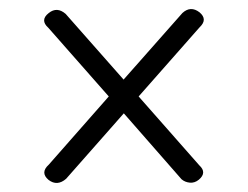

<svg xmlns="http://www.w3.org/2000/svg" viewBox="-20 -551 543 421"><path d="M86.5 -156.5Q67.5 -172.5 87 -190L218.5 -339.5L86 -490Q67 -507 87 -522.5Q105 -537 124 -520.5L251 -376.5L380 -522.5Q398 -539 417.5 -524Q436 -508.5 418 -491.5L284 -339.5L417 -188.5Q434.5 -172.5 416 -157Q407 -149.5 396.2 -150.5Q385.5 -151.5 378 -158L251.5 -302.5L125 -159Q105.5 -142 86.5 -156.5Z"/></svg>

Font: Fraunces 9pt S000
Style: Regular
Weight: 400
Version: Version 1.000; ttfautohint (v1.8.3)